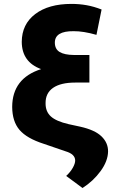

<svg xmlns="http://www.w3.org/2000/svg" viewBox="-20 -757 607 969"><path d="M492.7 -709 466.8 -581.1Q400.4 -600.1 351.6 -599.6Q256.8 -600.6 256.8 -542Q256.8 -509.3 281 -494.6Q305.2 -480 353 -479.5H431.2V-430.2V-340.3H359.4Q286.6 -340.3 248 -313.7Q209.5 -287.1 210 -236.3Q209.5 -194.3 236.3 -169.7Q263.2 -145 326.2 -130.4L384.8 -117.7Q459 -101.1 492.4 -68.6Q525.9 -36.1 525.4 7.8Q524.4 56.2 487.8 106.4Q451.2 156.7 396.5 191.9L314 130.9Q335.4 111.3 347.4 89.8Q359.4 68.4 359.4 53.2Q359.4 21 311.5 6.8L200.7 -31.2Q115.2 -58.6 78.6 -101.3Q42 -144 41.5 -217.3Q42 -361.8 187.5 -408.2Q90.3 -443.8 89.8 -545.9Q90.3 -634.8 157.7 -686Q225.1 -737.3 340.8 -737.3Q380.4 -737.3 417.2 -730.7Q454.1 -724.1 492.7 -709Z"/></svg>

Font: Inter Display Extra Bold
Style: Regular
Weight: 800
Designer: Rasmus Andersson
Foundry: rsms
Version: Version 4.000;git-4fc901f